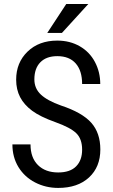

<svg xmlns="http://www.w3.org/2000/svg" viewBox="-20 -922 558 952"><path d="M387.2 -179.7C387.2 -144.9 377.3 -117.4 357.4 -97.2C337.6 -77 307.9 -66.9 268.6 -66.9C226.2 -66.9 192.8 -79.1 168.2 -103.5C143.6 -127.9 131.3 -162.1 131.3 -206.1H41.5C41.5 -163.7 51.5 -126.2 71.5 -93.5C91.6 -60.8 119.1 -35.4 154.1 -17.3C189 0.7 227.2 9.8 268.6 9.8C333 9.8 384 -7.6 421.4 -42.2C458.8 -76.9 477.5 -123 477.5 -180.7C477.5 -235.4 462.5 -279.6 432.4 -313.5C402.3 -347.3 352.2 -375.8 282.2 -398.9C237.3 -414.9 204.1 -432.9 182.6 -453.1C161.1 -473.3 150.4 -498.4 150.4 -528.3C150.4 -564.8 160.3 -593.1 180.2 -613.3C200 -633.5 228 -643.6 264.2 -643.6C303.9 -643.6 334.3 -631.5 355.5 -607.4C376.6 -583.3 387.2 -549.3 387.2 -505.4H477.1C477.1 -545.1 468.3 -581.5 450.7 -614.7C433.1 -647.9 408 -673.9 375.5 -692.6C342.9 -711.3 305.8 -720.7 264.2 -720.7C203.3 -720.7 154.1 -702.5 116.5 -666C78.9 -629.6 60.1 -583.2 60.1 -526.9C60.1 -494.3 66.7 -465.4 79.8 -440.2C93 -415 112.9 -392.5 139.4 -372.8C165.9 -353.1 204.3 -334.3 254.4 -316.4C304.5 -298.5 339.2 -280.1 358.4 -261.2C377.6 -242.4 387.2 -215.2 387.2 -179.7ZM308.6 -902.3 214.4 -758.8H287.1L418 -902.3Z"/></svg>

Font: Roboto Condensed
Style: Regular
Weight: 400
Designer: Google
Version: Version 2.134; 2016